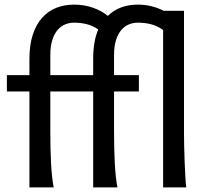

<svg xmlns="http://www.w3.org/2000/svg" viewBox="-20 -811 911 831"><path d="M383.3 -485.8V-556.6Q383.3 -632.8 405.3 -683.6Q380.9 -700.2 355.2 -706.5Q329.6 -712.9 300.3 -712.9Q281.2 -712.9 262.9 -705.8Q244.6 -698.7 230 -682.1Q215.3 -665.5 206.5 -638.4Q197.8 -611.3 197.8 -571.3V-485.8ZM776.4 -231.9Q776.4 -208.5 777.1 -176.8Q777.8 -145 779.1 -112.3Q780.3 -79.6 782 -49.8Q783.7 -20 786.1 0H686V-681.2Q660.6 -699.2 633.8 -706.1Q606.9 -712.9 576.2 -712.9Q557.1 -712.9 538.8 -705.8Q520.5 -698.7 505.9 -682.1Q491.2 -665.5 482.4 -638.4Q473.6 -611.3 473.6 -571.3V-485.8H581.1V-415H473.6V-241.7Q473.6 -206.1 474.4 -171.1Q475.1 -136.2 476.8 -104.5Q478.5 -72.8 481.4 -45.9Q484.4 -19 488.3 0H383.3V-415H197.8V-241.7Q197.8 -206.1 198.5 -171.1Q199.2 -136.2 200.9 -104.5Q202.6 -72.8 205.6 -45.9Q208.5 -19 212.4 0H107.4V-415H9.8V-485.8H107.4V-556.6Q107.4 -617.2 122.1 -661.4Q136.7 -705.6 162.6 -734.4Q188.5 -763.2 223.6 -777.1Q258.8 -791 300.3 -791Q343.3 -791 380.9 -778.1Q418.5 -765.1 446.8 -742.2Q472.2 -767.1 504.9 -779.1Q537.6 -791 576.2 -791Q607.9 -791 636 -783.9Q664.1 -776.9 688.5 -764.2H776.4Z"/></svg>

Font: Andika APac
Style: Regular
Weight: 400
Designer: Victor Gaultney, Annie Olsen, Julie Remington, Don Collingsworth, Eric Hays, Becca Hirsbrunner
Foundry: SIL International
Version: Version 5.000